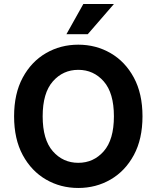

<svg xmlns="http://www.w3.org/2000/svg" viewBox="-20 -923 778 954"><path d="M50 -345Q50 -458 93 -537.5Q136 -617 208.5 -659Q281 -701 369 -701Q457 -701 529.5 -659Q602 -617 645 -537.5Q688 -458 688 -345Q688 -232 645 -152.5Q602 -73 529.5 -31Q457 11 369 11Q281 11 208.5 -31Q136 -73 93 -152.5Q50 -232 50 -345ZM192 -345Q192 -229 242.5 -171.5Q293 -114 369 -114Q445 -114 495.5 -171.5Q546 -229 546 -345Q546 -461 495.5 -518.5Q445 -576 369 -576Q293 -576 242.5 -518.5Q192 -461 192 -345ZM310 -753 394 -903H546L416 -753Z"/></svg>

Font: Radio Canada SemiBold
Style: Regular
Weight: 600
Designer: Charles Daoud, Etienne Aubert Bonn, Alexandre Saumier Demers, Jacques Le Bailly
Foundry: Radio-Canada
Version: Version 2.104; ttfautohint (v1.8.4.7-5d5b);gftools[0.9.28.de